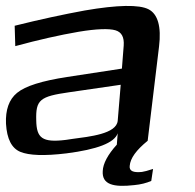

<svg xmlns="http://www.w3.org/2000/svg" viewBox="-92 -490 650 641"><path d="M356 128C378 126 397 121 413 114L419 74C401 80 389 83 382 84C353 87 339 81 341 64C343 38 363 11 401 -20L439 -335C447 -401 435 -443 404 -459C373 -475 301 -474 191 -455C120 -442 41 -425 -43 -404L-41 -336C36 -357 107 -373 171 -384C231 -394 272 -395 293 -389C314 -383 323 -366 321 -338L315 -261L132 -233C48 -220 -7 -203 -35 -180C-62 -158 -74 -123 -72 -77C-69 -26 -53 5 -24 17C5 29 56 31 130 22C232 9 290 -13 301 -45L298 -7C268 26 252 56 251 81C248 126 286 136 356 128ZM29 -88C27 -157 41 -168 139 -182L311 -207L301 -87C297 -43 208 -34 148 -26L128 -23C48 -13 30 -30 29 -88Z"/></svg>

Font: Gamestation Warped
Style: Regular
Weight: 400
Designer: Jonas Hecksher
Foundry: Jonas Hecksher, Playtypeª, e-types AS
Version: Version 1.003